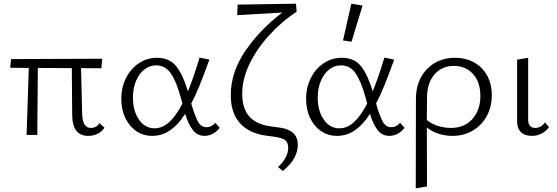

<svg xmlns="http://www.w3.org/2000/svg" viewBox="-20 -731 3016 1040"><path d="M546 -39Q532 -18 509 -6.5Q486 5 458 5Q372 5 371 -108L369 -362L185 -363L182 0H124L136 -363L35 -364L40 -411L534 -413L529 -361L419 -362L425 -117Q426 -75 438 -56.5Q450 -38 472 -38Q502 -38 519 -64Z M1170 -39Q1157 -20 1134.5 -7.5Q1112 5 1088 5Q1049 5 1024.5 -26.5Q1000 -58 983 -114Q946 -56 902 -25.5Q858 5 804 5Q756 5 718 -21Q680 -47 658.5 -92.5Q637 -138 637 -195Q637 -258 663 -309Q689 -360 733 -389Q777 -418 830 -418Q899 -418 935.5 -371Q972 -324 998 -236Q1029 -312 1061 -419L1114 -408Q1057 -247 1016 -170Q1035 -104 1052 -73Q1069 -42 1098 -42Q1127 -42 1146 -66ZM968 -170 959 -203Q936 -288 906 -332.5Q876 -377 826 -377Q791 -377 762.5 -355Q734 -333 717 -293Q700 -253 700 -202Q700 -131 732.5 -83.5Q765 -36 817 -36Q860 -36 897 -70Q934 -104 968 -170Z M1593 53Q1593 130 1512 195L1486 174Q1513 149 1527 122.5Q1541 96 1541 70Q1541 35 1517.5 23.5Q1494 12 1447 7L1423 4Q1328 -9 1279 -64.5Q1230 -120 1230 -215Q1230 -340 1309 -455.5Q1388 -571 1509 -663L1265 -649L1267 -706L1583 -711L1587 -668Q1504 -613 1437 -539Q1370 -465 1331 -383.5Q1292 -302 1292 -224Q1292 -144 1329.5 -101Q1367 -58 1443 -47Q1451 -46 1497.5 -39.5Q1544 -33 1568.5 -10Q1593 13 1593 53Z M1884 -505 1838 -512 1883 -711 1944 -701ZM2171 -39Q2158 -20 2135.5 -7.5Q2113 5 2089 5Q2050 5 2025.5 -26.5Q2001 -58 1984 -114Q1947 -56 1903 -25.5Q1859 5 1805 5Q1757 5 1719 -21Q1681 -47 1659.5 -92.5Q1638 -138 1638 -195Q1638 -258 1664 -309Q1690 -360 1734 -389Q1778 -418 1831 -418Q1900 -418 1936.5 -371Q1973 -324 1999 -236Q2030 -312 2062 -419L2115 -408Q2058 -247 2017 -170Q2036 -104 2053 -73Q2070 -42 2099 -42Q2128 -42 2147 -66ZM1969 -170 1960 -203Q1937 -288 1907 -332.5Q1877 -377 1827 -377Q1792 -377 1763.5 -355Q1735 -333 1718 -293Q1701 -253 1701 -202Q1701 -131 1733.5 -83.5Q1766 -36 1818 -36Q1861 -36 1898 -70Q1935 -104 1969 -170Z M2644 -215Q2644 -153 2617 -103Q2590 -53 2541.5 -24Q2493 5 2431 5Q2391 5 2354.5 -7Q2318 -19 2292 -41Q2292 171 2293 279L2232 289Q2233 125 2233 -195Q2233 -262 2260.5 -312.5Q2288 -363 2336 -390.5Q2384 -418 2444 -418Q2503 -418 2548.5 -392.5Q2594 -367 2619 -321Q2644 -275 2644 -215ZM2582 -211Q2582 -286 2542.5 -330Q2503 -374 2438 -374Q2374 -374 2334 -328.5Q2294 -283 2293 -205Q2293 -119 2292 -81Q2315 -61 2350.5 -49.5Q2386 -38 2422 -38Q2496 -38 2539 -86.5Q2582 -135 2582 -211Z M2781 -79V-408L2841 -418V-88Q2839 -38 2880 -38Q2894 -38 2908 -45.5Q2922 -53 2932 -68L2954 -43Q2939 -21 2914.5 -8Q2890 5 2861 5Q2821 5 2800.5 -16.5Q2780 -38 2781 -79Z"/></svg>

Font: Isabella Sans
Style: Regular
Weight: 400
Designer: Original fonts by Christian Thalmann (Catharsis Fonts), Modifications by Cristiano Sobral
Version: Version 0.002;July 12, 2020;FontCreator 13.0.0.2655 64-bit; 